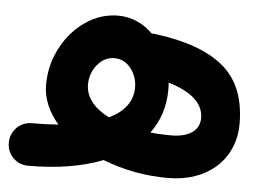

<svg xmlns="http://www.w3.org/2000/svg" viewBox="-105 -487 810 582"><g transform="rotate(5 300.0 -196.5)"><path d="M-64.5 -22C-64.5 -3.9 -58.1 11.2 -45.9 23.9C-33.2 36.1 -18.1 42.5 0 42.5C87.4 42.5 162.6 30.3 226.6 5.4C290.5 30.3 356.4 42.5 425.3 42.5C545.4 42.5 627.4 -31.2 627.4 -140.1C627.4 -216.8 604 -274.9 557.6 -313.5C511.2 -352.1 441.9 -377 350.1 -388.7C347.7 -389.2 344.7 -389.2 342.3 -389.2H338.4C309.6 -418 273.4 -434.6 232.9 -434.6C197.3 -434.6 164.1 -424.3 133.8 -403.3C103 -382.3 78.6 -354.5 60.5 -319.8C42 -285.2 32.7 -247.6 32.7 -207C32.7 -163.6 50.8 -124.5 80.6 -89.8C55.7 -87.9 28.8 -86.9 0 -86.9C-18.1 -86.9 -33.2 -80.6 -45.9 -67.9C-58.1 -55.2 -64.5 -40 -64.5 -22ZM159.2 -218.8C159.2 -241.7 166.5 -262.2 180.7 -279.3C194.8 -296.4 211.9 -305.2 232.9 -305.2C252.4 -305.2 269 -296.9 282.2 -280.3C295.4 -263.7 302.2 -244.1 302.2 -222.2C302.2 -179.2 276.9 -147 231.4 -125C187 -147 159.2 -179.2 159.2 -218.8ZM403.3 -225.1C403.3 -231.9 402.8 -238.8 402.3 -245.6C468.8 -226.1 509.8 -193.8 509.8 -147C509.8 -109.4 478 -86.9 422.9 -86.9C401.9 -86.9 380.9 -87.9 360.4 -90.3C388.2 -127.4 403.3 -172.4 403.3 -225.1Z"/></g></svg>

Font: Mikhak
Style: Bold
Weight: 700
Designer: Amin Abedi
Version: Version 3.2